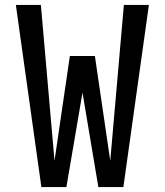

<svg xmlns="http://www.w3.org/2000/svg" viewBox="-20 -755 665 775"><path d="M147 0 44 -735H145L200 -106L262 -529H363L425 -106L480 -735H581L478 0H377L313 -381L248 0Z"/></svg>

Font: Iosevka Custom Semibold
Style: Regular
Weight: 600
Designer: Belleve Invis
Foundry: Belleve Invis
Version: Version 27.0.2; ttfautohint (v1.8.4)